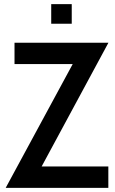

<svg xmlns="http://www.w3.org/2000/svg" viewBox="-20 -906 553 926"><path d="M7.5 0 351.5 -635.5 371.5 -597H50V-700H503L160 -64.5L140 -103H502.5V0ZM227 -791.5V-886H326V-791.5Z"/></svg>

Font: Cabin SemiCondensed SemiBold
Style: Regular
Weight: 600
Width: 4
Designer: Pablo Impallari
Foundry: Pablo Impallari. http://www.impallari.com Igino Marini. http://www.ikern.com
Version: Version 3.001